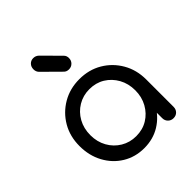

<svg xmlns="http://www.w3.org/2000/svg" viewBox="-224 -974 1124 1124"><g transform="rotate(-45 338.0 -412.5)"><path d="M322 4Q248 4 189 -32Q130 -68 96 -131Q62 -194 62 -273Q62 -353 98.5 -415.5Q135 -478 197.5 -514.5Q260 -551 338 -551Q417 -551 479 -514.5Q541 -478 577.5 -415Q614 -352 614 -273L578 -265Q578 -189 544.5 -128Q511 -67 453.5 -31.5Q396 4 322 4ZM338 -79Q392 -79 433.5 -104.5Q475 -130 499.5 -174Q524 -218 524 -273Q524 -329 499.5 -373Q475 -417 433.5 -442.5Q392 -468 338 -468Q286 -468 243.5 -442.5Q201 -417 176.5 -373Q152 -329 152 -273Q152 -218 176.5 -174Q201 -130 243.5 -104.5Q286 -79 338 -79ZM567 1Q547 1 533.5 -12.5Q520 -26 520 -46V-205L539 -302L614 -273V-46Q614 -26 601 -12.5Q588 1 567 1ZM336 -634Q316 -634 304 -647L201 -749Q189 -762 189 -781Q189 -802 202 -815.5Q215 -829 235 -829Q254 -829 269 -815L371 -712Q383 -701 383 -681Q383 -661 369.5 -647.5Q356 -634 336 -634Z"/></g></svg>

Font: Comfortaa SemiBold
Style: Regular
Weight: 600
Designer: Johan Aakerlund
Foundry: Johan Aakerlund
Version: Version 3.104; ttfautohint (v1.8.1.43-b0c9)